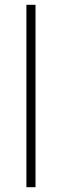

<svg xmlns="http://www.w3.org/2000/svg" viewBox="-20 -873 257 800"><path d="M128 -93H90V-853H128Z"/></svg>

Font: Noto Sans Kannada UI ExtraLight
Style: Regular
Weight: 200
Designer: Jelle Bosma - Monotype Design Team
Foundry: Monotype Imaging Inc.
Version: Version 2.005; ttfautohint (v1.8.4.7-5d5b)